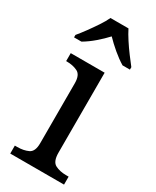

<svg xmlns="http://www.w3.org/2000/svg" viewBox="-197 -822 715 878"><g transform="rotate(30 160.0 -383.0)"><path d="M23 0V-42H36Q69 -42 93.5 -53.5Q118 -65 118 -109V-426Q118 -470 93.5 -482Q69 -494 36 -494H33V-536H212V-114Q212 -67 236 -54.5Q260 -42 294 -42H307V0ZM10 -619Q26 -638 45 -664Q64 -690 82 -717Q100 -744 110 -766H205Q216 -744 233.5 -717Q251 -690 270.5 -664Q290 -638 305 -619V-606H266Q238 -623 209 -647.5Q180 -672 157 -696Q135 -672 106.5 -647.5Q78 -623 49 -606H10Z"/></g></svg>

Font: Noto Serif Dogra
Style: Regular
Weight: 400
Designer: Ek Type
Foundry: Ek Type
Version: Version 1.005